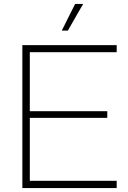

<svg xmlns="http://www.w3.org/2000/svg" viewBox="-20 -959 652 979"><path d="M94 -729H575V-693H121L132 -704V-26L121 -37H575V0H94ZM121 -392H527V-358H121ZM363 -939H404L326 -803H295Z"/></svg>

Font: Mona Sans VF XLt
Style: Regular
Weight: 200
Designer: Deni Anggara
Foundry: GitHub
Version: Version 2.000;Glyphs 3.2.3 (3260)